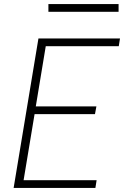

<svg xmlns="http://www.w3.org/2000/svg" viewBox="-20 -924 640 944"><path d="M47 0 169 -735H570L564 -697H205L156 -401H454L447 -363H150L96 -38H455L449 0ZM218 -866V-904H563V-866Z"/></svg>

Font: Iosevka SS04 XLt Ex
Style: Italic
Weight: 200
Width: 7
Italic angle: -9°
Monospace: yes
Designer: Belleve Invis
Foundry: Belleve Invis
Version: Version 19.0.0; ttfautohint (v1.8.4)